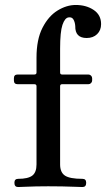

<svg xmlns="http://www.w3.org/2000/svg" viewBox="-20 -753 427 773"><path d="M53 0Q38 0 38 -17Q38 -33 53 -33Q93 -33 110 -46Q127 -59 127 -91V-406Q127 -414 118 -414H51Q36 -414 36 -429V-438Q36 -453 51 -453H118Q127 -453 127 -461V-521Q127 -594 151 -641Q175 -688 211.5 -710.5Q248 -733 285 -733Q327 -733 357 -713Q387 -693 387 -656Q387 -631 371 -615.5Q355 -600 329 -600Q282 -600 283 -648Q282 -663 276 -674Q270 -685 256 -683Q241 -681 231.5 -653Q222 -625 222 -557V-461Q222 -453 230 -453H336Q342 -453 346.5 -448.5Q351 -444 351 -438V-429Q351 -423 346.5 -418.5Q342 -414 336 -414H230Q222 -414 222 -406V-91Q222 -59 241.5 -46Q261 -33 312 -33Q327 -33 327 -17Q327 0 312 0Q305 0 282 -1Q259 -2 230 -2.5Q201 -3 174 -3Q151 -3 125 -2.5Q99 -2 79.5 -1Q60 0 53 0Z"/></svg>

Font: Zen Old Mincho SemiBold
Style: Regular
Weight: 600
Version: Version 1.500